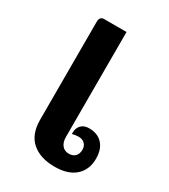

<svg xmlns="http://www.w3.org/2000/svg" viewBox="-150 -651 645 732"><g transform="rotate(30 173.0 -285.0)"><path d="M71 -122V-552Q71 -576 90 -576H189V-114Q189 -91 200 -77.5Q211 -64 230 -64Q248 -64 258 -74.5Q268 -85 268 -103Q268 -119 258 -129Q248 -139 231 -139Q217 -139 203 -135V-142Q203 -161 215 -174Q227 -187 250 -187Q287 -187 308.5 -164Q330 -141 330 -99Q330 -51 298.5 -22.5Q267 6 208 6Q144 6 107.5 -26Q71 -58 71 -122Z"/></g></svg>

Font: Krub SemiBold
Style: Regular
Weight: 600
Version: Version 1.000; ttfautohint (v1.6)